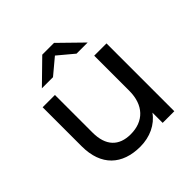

<svg xmlns="http://www.w3.org/2000/svg" viewBox="-192 -896 1061 1061"><g transform="rotate(-45 338.5 -365.5)"><path d="M86 -225C86 -73 173 6 314 6C389 6 455 -25 494 -80V0H585V-530H489V-256C489 -144 426 -80 325 -80C233 -80 182 -133 182 -236V-530H86ZM157 -607H244L336 -684L428 -607H515L382 -737H290Z"/></g></svg>

Font: Malon Grotesk Med
Style: Regular
Weight: 500
Designer: Julieta Ulanovsky
Foundry: Julieta Ulanovsky
Version: Version 7.200